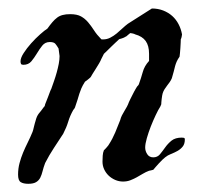

<svg xmlns="http://www.w3.org/2000/svg" viewBox="-20 -431 509 461"><path d="M23.4 -11.7Q23.4 -26.4 26.9 -39.3Q30.3 -52.2 35.4 -64.5Q40.5 -76.7 46.6 -88.9Q52.7 -101.1 58.1 -114.3Q58.6 -115.2 59.6 -118.9Q60.5 -122.6 61.5 -126.7Q62.5 -130.9 63.5 -134.5Q64.5 -138.2 64.9 -139.2Q66.9 -147 68.8 -151.1Q70.8 -155.3 73.2 -158.4Q75.7 -161.6 78.6 -165Q81.5 -168.5 85.9 -174.8Q86.9 -174.8 87.6 -177.2Q88.4 -179.7 88.4 -180.7Q88.9 -182.1 91.1 -187.5Q93.3 -192.9 95.7 -199.2Q98.1 -205.6 100.1 -210.9Q102.1 -216.3 103 -217.3Q106 -225.6 109.6 -236.1Q113.3 -246.6 116.2 -257.1Q119.1 -267.6 121.1 -277.8Q123 -288.1 123 -296.4L120.6 -314.5Q116.7 -321.3 113 -325.7Q109.4 -330.1 99.6 -330.1Q88.4 -330.1 81.5 -321.5Q74.7 -313 68.6 -302.7Q62.5 -292.5 55.4 -283.9Q48.3 -275.4 36.1 -275.4Q31.7 -275.4 30.5 -277.6Q29.3 -279.8 29.3 -283.7Q29.3 -292 36.9 -303.7Q44.4 -315.4 54.9 -327.1Q65.4 -338.9 76.4 -348.6Q87.4 -358.4 93.8 -362.3Q100.1 -371.1 105.7 -377.7Q111.3 -384.3 117.2 -388.7Q123 -393.1 130.6 -395Q138.2 -397 148.4 -397Q165 -397 174.6 -391.6Q184.1 -386.2 191.4 -377.7Q198.7 -369.1 205.6 -358.4Q212.4 -347.7 223.1 -336.9Q223.6 -336.4 224.1 -336.4H225.6H228Q236.8 -336.4 244.9 -340.6Q252.9 -344.7 260.3 -350.8Q267.6 -356.9 274.4 -363.3Q281.2 -369.6 287.1 -374L344.7 -410.6Q359.4 -410.6 371.8 -405.8Q384.3 -400.9 393.6 -392.6Q402.8 -384.3 408.7 -373Q414.6 -361.8 417 -348.6V-348.1Q417 -346.2 416 -342Q415 -337.9 414.1 -336.9Q414.1 -334.5 413.8 -328.4Q413.6 -322.3 413.1 -315.7Q412.6 -309.1 412.1 -303.2Q411.6 -297.4 411.1 -294.9Q406.7 -288.6 404.3 -283.2Q401.9 -277.8 400.4 -272.2Q398.9 -266.6 397.2 -259.5Q395.5 -252.4 392.6 -243.2Q390.6 -238.3 387.5 -233.9Q384.3 -229.5 381.1 -225.3Q377.9 -221.2 375 -216.6Q372.1 -211.9 370.6 -207Q370.1 -205.6 369.4 -201.7Q368.7 -197.8 368.2 -193.4Q367.7 -189 367.4 -185.3Q367.2 -181.6 367.2 -180.7Q366.7 -179.7 366.2 -178.2Q365.2 -175.3 364.7 -174.8Q359.9 -167.5 353.8 -154.5Q347.7 -141.6 342 -127.2Q336.4 -112.8 332.5 -99.1Q328.6 -85.4 328.6 -76.7Q328.6 -68.4 333.5 -60.8Q338.4 -53.2 348.1 -53.2Q357.9 -53.2 364 -60.5Q370.1 -67.9 376.5 -76.9Q382.8 -85.9 391.8 -93.3Q400.9 -100.6 416.5 -100.6Q418.9 -100.6 421.4 -100.1Q423.8 -99.6 423.8 -96.2Q423.8 -85.4 418.7 -79.1Q413.6 -72.8 406.2 -68.6Q398.9 -64.5 390.6 -61.3Q382.3 -58.1 376.5 -53.2Q374.5 -51.8 370.4 -47.9Q366.2 -43.9 361.8 -39.1Q357.4 -34.2 353.5 -29.8Q349.6 -25.4 348.1 -23.4Q346.7 -22.9 342.8 -22Q338.9 -21 337.9 -21Q330.1 -18.1 322.8 -13.7Q315.4 -9.3 307.9 -5.1Q300.3 -1 292.5 2Q284.7 4.9 275.4 4.9Q265.6 4.9 256.6 1Q247.6 -2.9 240.7 -9.5Q233.9 -16.1 230 -24.7Q226.1 -33.2 226.1 -43Q226.1 -49.8 226.6 -57.1Q227.1 -64.5 229.5 -70.3Q230 -70.3 231.9 -72.5Q233.9 -74.7 236.1 -77.1Q238.3 -79.6 240 -81.8Q241.7 -84 241.7 -84.5Q250 -97.2 256.6 -112.8Q263.2 -128.4 268.6 -142.6Q270 -148.4 272.7 -153.8Q275.4 -159.2 278.6 -164.3Q281.7 -169.4 284.7 -174.8Q287.6 -180.2 289.6 -186Q291 -189 293.2 -193.6Q295.4 -198.2 297.9 -202.9Q300.3 -207.5 302 -210.9Q303.7 -214.4 304.2 -214.4Q304.2 -215.3 305.7 -217.5Q307.1 -219.7 309.1 -223.1Q313.5 -227.5 313.5 -229Q318.8 -243.7 322.8 -258.1Q326.7 -272.5 337.9 -284.7V-301.8Q337.9 -321.3 329.8 -332.5Q321.8 -343.8 304.2 -348.6Q303.2 -349.6 298.6 -350.6Q293.9 -351.6 293 -351.6Q292.5 -351.6 290.8 -350.1Q289.1 -348.6 287.4 -347.2Q285.6 -345.7 283.9 -344.2Q282.2 -342.8 281.2 -342.8Q278.8 -340.8 272.9 -338.9Q267.1 -336.9 266.1 -336.9Q263.7 -334.5 258.3 -329.6Q252.9 -324.7 247.3 -319.1Q241.7 -313.5 236.6 -308.6Q231.4 -303.7 229.5 -301.8L223.1 -289.1Q221.7 -285.2 217.8 -278.6Q213.9 -272 209.7 -265.4Q205.6 -258.8 202.1 -253.4Q198.7 -248 198.2 -246.6Q198.2 -246.1 196.3 -244.4Q194.3 -242.7 191.9 -240.7Q189.5 -238.8 187.3 -237.1Q185.1 -235.4 184.1 -234.9Q178.2 -225.6 175.3 -218.8Q172.4 -211.9 170.4 -205.6Q168.5 -199.2 166.3 -191.9Q164.1 -184.6 160.6 -174.8Q160.6 -173.8 158.9 -170.9Q157.2 -168 156.2 -167.5Q147.9 -152.8 143.8 -138.9Q139.6 -125 131.8 -109.9Q120.6 -92.8 109.4 -75.7Q98.1 -58.6 88.4 -39.6Q84.5 -29.3 82.3 -20.3Q80.1 -11.2 76.7 -4.4Q73.2 2.4 66.7 6.3Q60.1 10.3 47.9 10.3Q36.1 10.3 29.8 6.3Q23.4 2.4 23.4 -11.7Z"/></svg>

Font: IM FELL English
Style: Italic
Weight: 400
Italic angle: -18°
Designer: Igino Marini
Foundry: Igino Marini
Version: 3.00